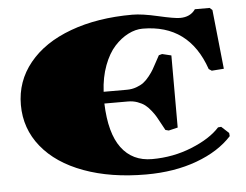

<svg xmlns="http://www.w3.org/2000/svg" viewBox="-44 -583 828 646"><g transform="rotate(-5 370.0 -260.0)"><path d="M715.8 -321.8 674.8 -318.8 665 -325.2Q611.8 -480 455.1 -480Q431.2 -480 406.5 -467.5Q381.8 -455.1 360.1 -431.4Q338.4 -407.7 323.5 -368.2Q308.6 -328.6 306.2 -279.8H384.8Q401.9 -279.8 416.7 -285.2Q431.6 -290.5 441.4 -297.9Q451.2 -305.2 461.4 -318.1Q471.7 -331.1 476.8 -340.1Q481.9 -349.1 490.2 -364.5Q498.5 -379.9 502 -386.2L513.2 -389.2L543.9 -381.8V-138.2L513.2 -130.9L502 -133.8Q498.5 -140.1 490.2 -155.5Q481.9 -170.9 476.8 -179.9Q471.7 -189 461.4 -201.9Q451.2 -214.8 441.4 -222.2Q431.6 -229.5 416.7 -234.9Q401.9 -240.2 384.8 -240.2H305.2Q308.6 -139.6 345.7 -89.8Q382.8 -40 449.2 -40Q520.5 -40 583.7 -65.7Q647 -91.3 679.2 -127L689.9 -127.9L714.8 -105L715.8 -94.2Q671.9 -45.9 596.2 -18.1Q520.5 9.8 424.8 9.8Q305.7 9.8 214.8 -23.7Q124 -57.1 74.5 -118.4Q24.9 -179.7 24.9 -259.8Q24.9 -339.8 75 -401.4Q125 -462.9 215.8 -496.3Q306.6 -529.8 424.8 -529.8Q457.5 -529.8 511.5 -517.3Q565.4 -504.9 584 -504.9Q619.1 -504.9 636.2 -529.8H686L694.8 -522Z"/></g></svg>

Font: Yokawerad
Style: Regular
Weight: 500
Designer: gluk
Foundry: gluk
Version: Version 0.79